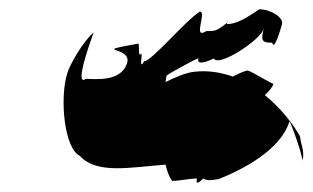

<svg xmlns="http://www.w3.org/2000/svg" viewBox="-20 -488 674 414"><path d="M125 -330C108 -274 119 -168 152 -152C189 -112 258 -127 337 -133C340 -120 344 -108 351 -98C369 -98 386 -103 405 -103C399 -83 418 -103 418 -103C429 -97 439 -100 452 -102C502 -122 585 -164 604 -226C607 -226 634 -148 632 -141C638 -161 628 -178 627 -194C614 -217 588 -253 551 -283C560 -291 567 -299 570 -308C569 -304 521 -336 513 -336C502 -333 492 -328 482 -323C456 -332 427 -337 397 -333C381 -331 358 -322 337 -311C338 -319 339 -324 339 -325C339 -326 402 -362 408 -362C402 -342 441 -362 441 -362C451 -342 542 -402 549 -426C540 -397 549 -396 567 -396C571 -376 586 -428 588 -436C592 -450 564 -468 539 -468C510 -448 489 -436 469 -436L471 -440C446 -420 443 -421 425 -421C394 -401 427 -463 411 -463C379 -443 307 -356 291 -356C279 -336 287 -367 285 -373C276 -361 282 -394 278 -394C170 -374 266 -390 254 -352C241 -310 183 -318 165 -318C137 -298 182 -418 182 -418C158 -398 130 -347 125 -330Z"/></svg>

Font: Alpina
Style: Obl
Weight: 400
Version: Version 0.9